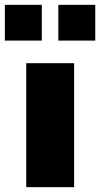

<svg xmlns="http://www.w3.org/2000/svg" viewBox="-58 -770 412 790"><path d="M247 -510V0H50V-510ZM114 -603H-38V-750H114ZM334 -603H182V-750H334Z"/></svg>

Font: Chivo Black
Style: Regular
Weight: 900
Designer: Hector Gatti
Foundry: Omnibus-Type
Version: Version 1.007